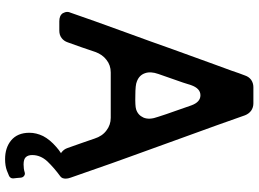

<svg xmlns="http://www.w3.org/2000/svg" viewBox="-148 -636 997 740"><g transform="rotate(90 350.0 -265.5)"><path d="M664.1 151.4Q664.1 152.3 664.6 156.2Q665 160.2 665.5 167Q666 173.8 667 180.7Q668 191.4 658.2 197.3Q649.4 201.2 636.7 206.1Q618.2 212.9 592.8 212.9Q548.8 212.9 520.5 189.5Q491.2 165 491.2 119.1Q491.2 92.8 503.9 66.4Q517.6 40 545.9 15.6Q556.6 5.9 570.3 -2.9Q568.4 -2.9 566.4 -4.9Q554.7 -13.7 549.8 -28.3Q542 -49.8 532.2 -78.1Q528.3 -87.9 522.5 -106Q516.6 -124 513.7 -131.8Q503.9 -162.1 482.4 -177.7Q460.9 -194.3 433.6 -194.3H258.8Q230.5 -194.3 210 -177.7Q189.5 -162.1 179.7 -134.8Q172.9 -115.2 161.1 -80.1Q156.2 -66.4 142.6 -28.3Q137.7 -13.7 126 -4.9Q114.3 3.9 97.7 3.9H61.5Q39.1 3.9 30.3 -9.8Q25.4 -18.6 25.4 -27.3Q25.4 -33.2 28.3 -39.1Q36.1 -60.5 61.5 -133.8Q80.1 -184.6 107.4 -260.7Q138.7 -345.7 168.9 -431.6Q203.1 -525.4 226.6 -590.8Q239.3 -627 252 -660.2Q261.7 -689.5 270.5 -711.9Q275.4 -726.6 287.1 -735.4Q299.8 -744.1 315.4 -744.1H377.9Q393.6 -744.1 406.2 -735.4Q418 -726.6 423.8 -711.9Q441.4 -662.1 462.9 -601.6Q488.3 -532.2 519.5 -445.3L552.7 -353.5Q566.4 -314.5 585.9 -261.7Q609.4 -197.3 630.9 -134.8L664.1 -40Q668 -29.3 668 -20.5Q668 -14.6 666 -8.8Q664.1 -3.9 659.2 0Q627 23.4 601.6 49.8Q577.1 76.2 577.1 108.4Q577.1 124 585 132.8Q592.8 141.6 613.3 141.6Q629.9 141.6 642.6 137.7Q650.4 134.8 656.7 139.2Q663.1 143.6 664.1 151.4ZM432.6 -320.3Q442.4 -342.8 429.7 -377Q419.9 -408.2 408.2 -440.4Q394.5 -478.5 385.7 -504.9Q373 -540 346.7 -540Q320.3 -540 307.6 -503.9Q297.9 -471.7 286.1 -439.5Q275.4 -409.2 264.6 -377.9Q253.9 -347.7 261.7 -326.2Q269.5 -303.7 293.9 -294.9Q306.6 -289.1 347.7 -289.1Q387.7 -288.1 400.4 -292Q422.9 -298.8 432.6 -320.3ZM668 0H668.9Z"/></g></svg>

Font: DeepSea
Style: Medium
Weight: 500
Designer: Stem
Version: Version 3.019;git-0a5106e0b